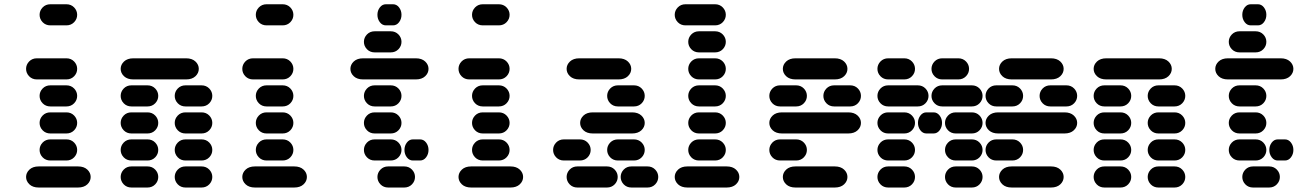

<svg xmlns="http://www.w3.org/2000/svg" viewBox="-20 -881 6040 888"><path d="M159.2 -13.7H340.8Q368.2 -13.7 383.8 -28.3Q399.4 -43 399.4 -62.5Q399.4 -82 383.8 -96.7Q368.2 -111.3 340.8 -111.3H159.2Q131.8 -111.3 116.2 -96.7Q100.6 -82 100.6 -62.5Q100.6 -43 116.2 -28.3Q131.8 -13.7 159.2 -13.7ZM212.9 -138.7H287.1Q308.6 -138.7 322.8 -153.3Q336.9 -168 336.9 -187.5Q336.9 -207 322.8 -221.7Q308.6 -236.3 287.1 -236.3H212.9Q191.4 -236.3 177.2 -221.7Q163.1 -207 163.1 -187.5Q163.1 -168 177.2 -153.3Q191.4 -138.7 212.9 -138.7ZM212.9 -263.7H287.1Q308.6 -263.7 322.8 -278.3Q336.9 -293 336.9 -312.5Q336.9 -332 322.8 -346.7Q308.6 -361.3 287.1 -361.3H212.9Q191.4 -361.3 177.2 -346.7Q163.1 -332 163.1 -312.5Q163.1 -293 177.2 -278.3Q191.4 -263.7 212.9 -263.7ZM212.9 -388.7H287.1Q308.6 -388.7 322.8 -403.3Q336.9 -418 336.9 -437.5Q336.9 -457 322.8 -471.7Q308.6 -486.3 287.1 -486.3H212.9Q191.4 -486.3 177.2 -471.7Q163.1 -457 163.1 -437.5Q163.1 -418 177.2 -403.3Q191.4 -388.7 212.9 -388.7ZM150.4 -513.7H287.1Q308.6 -513.7 322.8 -528.3Q336.9 -543 336.9 -562.5Q336.9 -582 322.8 -596.7Q308.6 -611.3 287.1 -611.3H150.4Q128.9 -611.3 114.7 -596.7Q100.6 -582 100.6 -562.5Q100.6 -543 114.7 -528.3Q128.9 -513.7 150.4 -513.7ZM212.9 -763.7H287.1Q308.6 -763.7 322.8 -778.3Q336.9 -793 336.9 -812.5Q336.9 -832 322.8 -846.7Q308.6 -861.3 287.1 -861.3H212.9Q191.4 -861.3 177.2 -846.7Q163.1 -832 163.1 -812.5Q163.1 -793 177.2 -778.3Q191.4 -763.7 212.9 -763.7Z M587.9 -13.7H662.1Q683.6 -13.7 697.8 -28.3Q711.9 -43 711.9 -62.5Q711.9 -82 697.8 -96.7Q683.6 -111.3 662.1 -111.3H587.9Q566.4 -111.3 552.2 -96.7Q538.1 -82 538.1 -62.5Q538.1 -43 552.2 -28.3Q566.4 -13.7 587.9 -13.7ZM837.9 -13.7H912.1Q933.6 -13.7 947.8 -28.3Q961.9 -43 961.9 -62.5Q961.9 -82 947.8 -96.7Q933.6 -111.3 912.1 -111.3H837.9Q816.4 -111.3 802.2 -96.7Q788.1 -82 788.1 -62.5Q788.1 -43 802.2 -28.3Q816.4 -13.7 837.9 -13.7ZM587.9 -138.7H662.1Q683.6 -138.7 697.8 -153.3Q711.9 -168 711.9 -187.5Q711.9 -207 697.8 -221.7Q683.6 -236.3 662.1 -236.3H587.9Q566.4 -236.3 552.2 -221.7Q538.1 -207 538.1 -187.5Q538.1 -168 552.2 -153.3Q566.4 -138.7 587.9 -138.7ZM837.9 -138.7H912.1Q933.6 -138.7 947.8 -153.3Q961.9 -168 961.9 -187.5Q961.9 -207 947.8 -221.7Q933.6 -236.3 912.1 -236.3H837.9Q816.4 -236.3 802.2 -221.7Q788.1 -207 788.1 -187.5Q788.1 -168 802.2 -153.3Q816.4 -138.7 837.9 -138.7ZM587.9 -263.7H662.1Q683.6 -263.7 697.8 -278.3Q711.9 -293 711.9 -312.5Q711.9 -332 697.8 -346.7Q683.6 -361.3 662.1 -361.3H587.9Q566.4 -361.3 552.2 -346.7Q538.1 -332 538.1 -312.5Q538.1 -293 552.2 -278.3Q566.4 -263.7 587.9 -263.7ZM837.9 -263.7H912.1Q933.6 -263.7 947.8 -278.3Q961.9 -293 961.9 -312.5Q961.9 -332 947.8 -346.7Q933.6 -361.3 912.1 -361.3H837.9Q816.4 -361.3 802.2 -346.7Q788.1 -332 788.1 -312.5Q788.1 -293 802.2 -278.3Q816.4 -263.7 837.9 -263.7ZM587.9 -388.7H662.1Q683.6 -388.7 697.8 -403.3Q711.9 -418 711.9 -437.5Q711.9 -457 697.8 -471.7Q683.6 -486.3 662.1 -486.3H587.9Q566.4 -486.3 552.2 -471.7Q538.1 -457 538.1 -437.5Q538.1 -418 552.2 -403.3Q566.4 -388.7 587.9 -388.7ZM837.9 -388.7H912.1Q933.6 -388.7 947.8 -403.3Q961.9 -418 961.9 -437.5Q961.9 -457 947.8 -471.7Q933.6 -486.3 912.1 -486.3H837.9Q816.4 -486.3 802.2 -471.7Q788.1 -457 788.1 -437.5Q788.1 -418 802.2 -403.3Q816.4 -388.7 837.9 -388.7ZM596.7 -513.7H840.8Q868.2 -513.7 883.8 -528.3Q899.4 -543 899.4 -562.5Q899.4 -582 883.8 -596.7Q868.2 -611.3 840.8 -611.3H596.7Q569.3 -611.3 553.7 -596.7Q538.1 -582 538.1 -562.5Q538.1 -543 553.7 -528.3Q569.3 -513.7 596.7 -513.7Z M1159.2 -13.7H1340.8Q1368.2 -13.7 1383.8 -28.3Q1399.4 -43 1399.4 -62.5Q1399.4 -82 1383.8 -96.7Q1368.2 -111.3 1340.8 -111.3H1159.2Q1131.8 -111.3 1116.2 -96.7Q1100.6 -82 1100.6 -62.5Q1100.6 -43 1116.2 -28.3Q1131.8 -13.7 1159.2 -13.7ZM1212.9 -138.7H1287.1Q1308.6 -138.7 1322.8 -153.3Q1336.9 -168 1336.9 -187.5Q1336.9 -207 1322.8 -221.7Q1308.6 -236.3 1287.1 -236.3H1212.9Q1191.4 -236.3 1177.2 -221.7Q1163.1 -207 1163.1 -187.5Q1163.1 -168 1177.2 -153.3Q1191.4 -138.7 1212.9 -138.7ZM1212.9 -263.7H1287.1Q1308.6 -263.7 1322.8 -278.3Q1336.9 -293 1336.9 -312.5Q1336.9 -332 1322.8 -346.7Q1308.6 -361.3 1287.1 -361.3H1212.9Q1191.4 -361.3 1177.2 -346.7Q1163.1 -332 1163.1 -312.5Q1163.1 -293 1177.2 -278.3Q1191.4 -263.7 1212.9 -263.7ZM1212.9 -388.7H1287.1Q1308.6 -388.7 1322.8 -403.3Q1336.9 -418 1336.9 -437.5Q1336.9 -457 1322.8 -471.7Q1308.6 -486.3 1287.1 -486.3H1212.9Q1191.4 -486.3 1177.2 -471.7Q1163.1 -457 1163.1 -437.5Q1163.1 -418 1177.2 -403.3Q1191.4 -388.7 1212.9 -388.7ZM1150.4 -513.7H1287.1Q1308.6 -513.7 1322.8 -528.3Q1336.9 -543 1336.9 -562.5Q1336.9 -582 1322.8 -596.7Q1308.6 -611.3 1287.1 -611.3H1150.4Q1128.9 -611.3 1114.7 -596.7Q1100.6 -582 1100.6 -562.5Q1100.6 -543 1114.7 -528.3Q1128.9 -513.7 1150.4 -513.7ZM1212.9 -763.7H1287.1Q1308.6 -763.7 1322.8 -778.3Q1336.9 -793 1336.9 -812.5Q1336.9 -832 1322.8 -846.7Q1308.6 -861.3 1287.1 -861.3H1212.9Q1191.4 -861.3 1177.2 -846.7Q1163.1 -832 1163.1 -812.5Q1163.1 -793 1177.2 -778.3Q1191.4 -763.7 1212.9 -763.7Z M1775.4 -13.7H1849.6Q1871.1 -13.7 1885.3 -28.3Q1899.4 -43 1899.4 -62.5Q1899.4 -82 1885.3 -96.7Q1871.1 -111.3 1849.6 -111.3H1775.4Q1753.9 -111.3 1739.7 -96.7Q1725.6 -82 1725.6 -62.5Q1725.6 -43 1739.7 -28.3Q1753.9 -13.7 1775.4 -13.7ZM1712.9 -138.7H1787.1Q1808.6 -138.7 1822.8 -153.3Q1836.9 -168 1836.9 -187.5Q1836.9 -207 1822.8 -221.7Q1808.6 -236.3 1787.1 -236.3H1712.9Q1691.4 -236.3 1677.2 -221.7Q1663.1 -207 1663.1 -187.5Q1663.1 -168 1677.2 -153.3Q1691.4 -138.7 1712.9 -138.7ZM1889.6 -138.7H1922.9Q1939.5 -138.7 1950.7 -153.3Q1961.9 -168 1961.9 -187.5Q1961.9 -207 1950.7 -221.7Q1939.5 -236.3 1922.9 -236.3H1889.6Q1873 -236.3 1861.8 -221.7Q1850.6 -207 1850.6 -187.5Q1850.6 -168 1861.8 -153.3Q1873 -138.7 1889.6 -138.7ZM1712.9 -263.7H1787.1Q1808.6 -263.7 1822.8 -278.3Q1836.9 -293 1836.9 -312.5Q1836.9 -332 1822.8 -346.7Q1808.6 -361.3 1787.1 -361.3H1712.9Q1691.4 -361.3 1677.2 -346.7Q1663.1 -332 1663.1 -312.5Q1663.1 -293 1677.2 -278.3Q1691.4 -263.7 1712.9 -263.7ZM1712.9 -388.7H1787.1Q1808.6 -388.7 1822.8 -403.3Q1836.9 -418 1836.9 -437.5Q1836.9 -457 1822.8 -471.7Q1808.6 -486.3 1787.1 -486.3H1712.9Q1691.4 -486.3 1677.2 -471.7Q1663.1 -457 1663.1 -437.5Q1663.1 -418 1677.2 -403.3Q1691.4 -388.7 1712.9 -388.7ZM1659.2 -513.7H1903.3Q1930.7 -513.7 1946.3 -528.3Q1961.9 -543 1961.9 -562.5Q1961.9 -582 1946.3 -596.7Q1930.7 -611.3 1903.3 -611.3H1659.2Q1631.8 -611.3 1616.2 -596.7Q1600.6 -582 1600.6 -562.5Q1600.6 -543 1616.2 -528.3Q1631.8 -513.7 1659.2 -513.7ZM1712.9 -638.7H1787.1Q1808.6 -638.7 1822.8 -653.3Q1836.9 -668 1836.9 -687.5Q1836.9 -707 1822.8 -721.7Q1808.6 -736.3 1787.1 -736.3H1712.9Q1691.4 -736.3 1677.2 -721.7Q1663.1 -707 1663.1 -687.5Q1663.1 -668 1677.2 -653.3Q1691.4 -638.7 1712.9 -638.7ZM1764.6 -763.7H1797.9Q1814.5 -763.7 1825.7 -778.3Q1836.9 -793 1836.9 -812.5Q1836.9 -832 1825.7 -846.7Q1814.5 -861.3 1797.9 -861.3H1764.6Q1748 -861.3 1736.8 -846.7Q1725.6 -832 1725.6 -812.5Q1725.6 -793 1736.8 -778.3Q1748 -763.7 1764.6 -763.7Z M2159.2 -13.7H2340.8Q2368.2 -13.7 2383.8 -28.3Q2399.4 -43 2399.4 -62.5Q2399.4 -82 2383.8 -96.7Q2368.2 -111.3 2340.8 -111.3H2159.2Q2131.8 -111.3 2116.2 -96.7Q2100.6 -82 2100.6 -62.5Q2100.6 -43 2116.2 -28.3Q2131.8 -13.7 2159.2 -13.7ZM2212.9 -138.7H2287.1Q2308.6 -138.7 2322.8 -153.3Q2336.9 -168 2336.9 -187.5Q2336.9 -207 2322.8 -221.7Q2308.6 -236.3 2287.1 -236.3H2212.9Q2191.4 -236.3 2177.2 -221.7Q2163.1 -207 2163.1 -187.5Q2163.1 -168 2177.2 -153.3Q2191.4 -138.7 2212.9 -138.7ZM2212.9 -263.7H2287.1Q2308.6 -263.7 2322.8 -278.3Q2336.9 -293 2336.9 -312.5Q2336.9 -332 2322.8 -346.7Q2308.6 -361.3 2287.1 -361.3H2212.9Q2191.4 -361.3 2177.2 -346.7Q2163.1 -332 2163.1 -312.5Q2163.1 -293 2177.2 -278.3Q2191.4 -263.7 2212.9 -263.7ZM2212.9 -388.7H2287.1Q2308.6 -388.7 2322.8 -403.3Q2336.9 -418 2336.9 -437.5Q2336.9 -457 2322.8 -471.7Q2308.6 -486.3 2287.1 -486.3H2212.9Q2191.4 -486.3 2177.2 -471.7Q2163.1 -457 2163.1 -437.5Q2163.1 -418 2177.2 -403.3Q2191.4 -388.7 2212.9 -388.7ZM2150.4 -513.7H2287.1Q2308.6 -513.7 2322.8 -528.3Q2336.9 -543 2336.9 -562.5Q2336.9 -582 2322.8 -596.7Q2308.6 -611.3 2287.1 -611.3H2150.4Q2128.9 -611.3 2114.7 -596.7Q2100.6 -582 2100.6 -562.5Q2100.6 -543 2114.7 -528.3Q2128.9 -513.7 2150.4 -513.7ZM2212.9 -763.7H2287.1Q2308.6 -763.7 2322.8 -778.3Q2336.9 -793 2336.9 -812.5Q2336.9 -832 2322.8 -846.7Q2308.6 -861.3 2287.1 -861.3H2212.9Q2191.4 -861.3 2177.2 -846.7Q2163.1 -832 2163.1 -812.5Q2163.1 -793 2177.2 -778.3Q2191.4 -763.7 2212.9 -763.7Z M2650.4 -13.7H2787.1Q2808.6 -13.7 2822.8 -28.3Q2836.9 -43 2836.9 -62.5Q2836.9 -82 2822.8 -96.7Q2808.6 -111.3 2787.1 -111.3H2650.4Q2628.9 -111.3 2614.7 -96.7Q2600.6 -82 2600.6 -62.5Q2600.6 -43 2614.7 -28.3Q2628.9 -13.7 2650.4 -13.7ZM2900.4 -13.7H2974.6Q2996.1 -13.7 3010.3 -28.3Q3024.4 -43 3024.4 -62.5Q3024.4 -82 3010.3 -96.7Q2996.1 -111.3 2974.6 -111.3H2900.4Q2878.9 -111.3 2864.7 -96.7Q2850.6 -82 2850.6 -62.5Q2850.6 -43 2864.7 -28.3Q2878.9 -13.7 2900.4 -13.7ZM2587.9 -138.7H2662.1Q2683.6 -138.7 2697.8 -153.3Q2711.9 -168 2711.9 -187.5Q2711.9 -207 2697.8 -221.7Q2683.6 -236.3 2662.1 -236.3H2587.9Q2566.4 -236.3 2552.2 -221.7Q2538.1 -207 2538.1 -187.5Q2538.1 -168 2552.2 -153.3Q2566.4 -138.7 2587.9 -138.7ZM2837.9 -138.7H2912.1Q2933.6 -138.7 2947.8 -153.3Q2961.9 -168 2961.9 -187.5Q2961.9 -207 2947.8 -221.7Q2933.6 -236.3 2912.1 -236.3H2837.9Q2816.4 -236.3 2802.2 -221.7Q2788.1 -207 2788.1 -187.5Q2788.1 -168 2802.2 -153.3Q2816.4 -138.7 2837.9 -138.7ZM2721.7 -263.7H2903.3Q2930.7 -263.7 2946.3 -278.3Q2961.9 -293 2961.9 -312.5Q2961.9 -332 2946.3 -346.7Q2930.7 -361.3 2903.3 -361.3H2721.7Q2694.3 -361.3 2678.7 -346.7Q2663.1 -332 2663.1 -312.5Q2663.1 -293 2678.7 -278.3Q2694.3 -263.7 2721.7 -263.7ZM2837.9 -388.7H2912.1Q2933.6 -388.7 2947.8 -403.3Q2961.9 -418 2961.9 -437.5Q2961.9 -457 2947.8 -471.7Q2933.6 -486.3 2912.1 -486.3H2837.9Q2816.4 -486.3 2802.2 -471.7Q2788.1 -457 2788.1 -437.5Q2788.1 -418 2802.2 -403.3Q2816.4 -388.7 2837.9 -388.7ZM2659.2 -513.7H2840.8Q2868.2 -513.7 2883.8 -528.3Q2899.4 -543 2899.4 -562.5Q2899.4 -582 2883.8 -596.7Q2868.2 -611.3 2840.8 -611.3H2659.2Q2631.8 -611.3 2616.2 -596.7Q2600.6 -582 2600.6 -562.5Q2600.6 -543 2616.2 -528.3Q2631.8 -513.7 2659.2 -513.7Z M3159.2 -13.7H3340.8Q3368.2 -13.7 3383.8 -28.3Q3399.4 -43 3399.4 -62.5Q3399.4 -82 3383.8 -96.7Q3368.2 -111.3 3340.8 -111.3H3159.2Q3131.8 -111.3 3116.2 -96.7Q3100.6 -82 3100.6 -62.5Q3100.6 -43 3116.2 -28.3Q3131.8 -13.7 3159.2 -13.7ZM3212.9 -138.7H3287.1Q3308.6 -138.7 3322.8 -153.3Q3336.9 -168 3336.9 -187.5Q3336.9 -207 3322.8 -221.7Q3308.6 -236.3 3287.1 -236.3H3212.9Q3191.4 -236.3 3177.2 -221.7Q3163.1 -207 3163.1 -187.5Q3163.1 -168 3177.2 -153.3Q3191.4 -138.7 3212.9 -138.7ZM3212.9 -263.7H3287.1Q3308.6 -263.7 3322.8 -278.3Q3336.9 -293 3336.9 -312.5Q3336.9 -332 3322.8 -346.7Q3308.6 -361.3 3287.1 -361.3H3212.9Q3191.4 -361.3 3177.2 -346.7Q3163.1 -332 3163.1 -312.5Q3163.1 -293 3177.2 -278.3Q3191.4 -263.7 3212.9 -263.7ZM3212.9 -388.7H3287.1Q3308.6 -388.7 3322.8 -403.3Q3336.9 -418 3336.9 -437.5Q3336.9 -457 3322.8 -471.7Q3308.6 -486.3 3287.1 -486.3H3212.9Q3191.4 -486.3 3177.2 -471.7Q3163.1 -457 3163.1 -437.5Q3163.1 -418 3177.2 -403.3Q3191.4 -388.7 3212.9 -388.7ZM3212.9 -513.7H3287.1Q3308.6 -513.7 3322.8 -528.3Q3336.9 -543 3336.9 -562.5Q3336.9 -582 3322.8 -596.7Q3308.6 -611.3 3287.1 -611.3H3212.9Q3191.4 -611.3 3177.2 -596.7Q3163.1 -582 3163.1 -562.5Q3163.1 -543 3177.2 -528.3Q3191.4 -513.7 3212.9 -513.7ZM3212.9 -638.7H3287.1Q3308.6 -638.7 3322.8 -653.3Q3336.9 -668 3336.9 -687.5Q3336.9 -707 3322.8 -721.7Q3308.6 -736.3 3287.1 -736.3H3212.9Q3191.4 -736.3 3177.2 -721.7Q3163.1 -707 3163.1 -687.5Q3163.1 -668 3177.2 -653.3Q3191.4 -638.7 3212.9 -638.7ZM3150.4 -763.7H3287.1Q3308.6 -763.7 3322.8 -778.3Q3336.9 -793 3336.9 -812.5Q3336.9 -832 3322.8 -846.7Q3308.6 -861.3 3287.1 -861.3H3150.4Q3128.9 -861.3 3114.7 -846.7Q3100.6 -832 3100.6 -812.5Q3100.6 -793 3114.7 -778.3Q3128.9 -763.7 3150.4 -763.7Z M3659.2 -13.7H3840.8Q3868.2 -13.7 3883.8 -28.3Q3899.4 -43 3899.4 -62.5Q3899.4 -82 3883.8 -96.7Q3868.2 -111.3 3840.8 -111.3H3659.2Q3631.8 -111.3 3616.2 -96.7Q3600.6 -82 3600.6 -62.5Q3600.6 -43 3616.2 -28.3Q3631.8 -13.7 3659.2 -13.7ZM3587.9 -138.7H3662.1Q3683.6 -138.7 3697.8 -153.3Q3711.9 -168 3711.9 -187.5Q3711.9 -207 3697.8 -221.7Q3683.6 -236.3 3662.1 -236.3H3587.9Q3566.4 -236.3 3552.2 -221.7Q3538.1 -207 3538.1 -187.5Q3538.1 -168 3552.2 -153.3Q3566.4 -138.7 3587.9 -138.7ZM3596.7 -263.7H3903.3Q3930.7 -263.7 3946.3 -278.3Q3961.9 -293 3961.9 -312.5Q3961.9 -332 3946.3 -346.7Q3930.7 -361.3 3903.3 -361.3H3596.7Q3569.3 -361.3 3553.7 -346.7Q3538.1 -332 3538.1 -312.5Q3538.1 -293 3553.7 -278.3Q3569.3 -263.7 3596.7 -263.7ZM3587.9 -388.7H3662.1Q3683.6 -388.7 3697.8 -403.3Q3711.9 -418 3711.9 -437.5Q3711.9 -457 3697.8 -471.7Q3683.6 -486.3 3662.1 -486.3H3587.9Q3566.4 -486.3 3552.2 -471.7Q3538.1 -457 3538.1 -437.5Q3538.1 -418 3552.2 -403.3Q3566.4 -388.7 3587.9 -388.7ZM3837.9 -388.7H3912.1Q3933.6 -388.7 3947.8 -403.3Q3961.9 -418 3961.9 -437.5Q3961.9 -457 3947.8 -471.7Q3933.6 -486.3 3912.1 -486.3H3837.9Q3816.4 -486.3 3802.2 -471.7Q3788.1 -457 3788.1 -437.5Q3788.1 -418 3802.2 -403.3Q3816.4 -388.7 3837.9 -388.7ZM3659.2 -513.7H3840.8Q3868.2 -513.7 3883.8 -528.3Q3899.4 -543 3899.4 -562.5Q3899.4 -582 3883.8 -596.7Q3868.2 -611.3 3840.8 -611.3H3659.2Q3631.8 -611.3 3616.2 -596.7Q3600.6 -582 3600.6 -562.5Q3600.6 -543 3616.2 -528.3Q3631.8 -513.7 3659.2 -513.7Z M4087.9 -13.7H4162.1Q4183.6 -13.7 4197.8 -28.3Q4211.9 -43 4211.9 -62.5Q4211.9 -82 4197.8 -96.7Q4183.6 -111.3 4162.1 -111.3H4087.9Q4066.4 -111.3 4052.2 -96.7Q4038.1 -82 4038.1 -62.5Q4038.1 -43 4052.2 -28.3Q4066.4 -13.7 4087.9 -13.7ZM4400.4 -13.7H4474.6Q4496.1 -13.7 4510.3 -28.3Q4524.4 -43 4524.4 -62.5Q4524.4 -82 4510.3 -96.7Q4496.1 -111.3 4474.6 -111.3H4400.4Q4378.9 -111.3 4364.7 -96.7Q4350.6 -82 4350.6 -62.5Q4350.6 -43 4364.7 -28.3Q4378.9 -13.7 4400.4 -13.7ZM4087.9 -138.7H4162.1Q4183.6 -138.7 4197.8 -153.3Q4211.9 -168 4211.9 -187.5Q4211.9 -207 4197.8 -221.7Q4183.6 -236.3 4162.1 -236.3H4087.9Q4066.4 -236.3 4052.2 -221.7Q4038.1 -207 4038.1 -187.5Q4038.1 -168 4052.2 -153.3Q4066.4 -138.7 4087.9 -138.7ZM4400.4 -138.7H4474.6Q4496.1 -138.7 4510.3 -153.3Q4524.4 -168 4524.4 -187.5Q4524.4 -207 4510.3 -221.7Q4496.1 -236.3 4474.6 -236.3H4400.4Q4378.9 -236.3 4364.7 -221.7Q4350.6 -207 4350.6 -187.5Q4350.6 -168 4364.7 -153.3Q4378.9 -138.7 4400.4 -138.7ZM4087.9 -263.7H4162.1Q4183.6 -263.7 4197.8 -278.3Q4211.9 -293 4211.9 -312.5Q4211.9 -332 4197.8 -346.7Q4183.6 -361.3 4162.1 -361.3H4087.9Q4066.4 -361.3 4052.2 -346.7Q4038.1 -332 4038.1 -312.5Q4038.1 -293 4052.2 -278.3Q4066.4 -263.7 4087.9 -263.7ZM4264.6 -263.7H4297.9Q4314.5 -263.7 4325.7 -278.3Q4336.9 -293 4336.9 -312.5Q4336.9 -332 4325.7 -346.7Q4314.5 -361.3 4297.9 -361.3H4264.6Q4248 -361.3 4236.8 -346.7Q4225.6 -332 4225.6 -312.5Q4225.6 -293 4236.8 -278.3Q4248 -263.7 4264.6 -263.7ZM4400.4 -263.7H4474.6Q4496.1 -263.7 4510.3 -278.3Q4524.4 -293 4524.4 -312.5Q4524.4 -332 4510.3 -346.7Q4496.1 -361.3 4474.6 -361.3H4400.4Q4378.9 -361.3 4364.7 -346.7Q4350.6 -332 4350.6 -312.5Q4350.6 -293 4364.7 -278.3Q4378.9 -263.7 4400.4 -263.7ZM4087.9 -388.7H4224.6Q4246.1 -388.7 4260.3 -403.3Q4274.4 -418 4274.4 -437.5Q4274.4 -457 4260.3 -471.7Q4246.1 -486.3 4224.6 -486.3H4087.9Q4066.4 -486.3 4052.2 -471.7Q4038.1 -457 4038.1 -437.5Q4038.1 -418 4052.2 -403.3Q4066.4 -388.7 4087.9 -388.7ZM4337.9 -388.7H4474.6Q4496.1 -388.7 4510.3 -403.3Q4524.4 -418 4524.4 -437.5Q4524.4 -457 4510.3 -471.7Q4496.1 -486.3 4474.6 -486.3H4337.9Q4316.4 -486.3 4302.2 -471.7Q4288.1 -457 4288.1 -437.5Q4288.1 -418 4302.2 -403.3Q4316.4 -388.7 4337.9 -388.7ZM4087.9 -513.7H4162.1Q4183.6 -513.7 4197.8 -528.3Q4211.9 -543 4211.9 -562.5Q4211.9 -582 4197.8 -596.7Q4183.6 -611.3 4162.1 -611.3H4087.9Q4066.4 -611.3 4052.2 -596.7Q4038.1 -582 4038.1 -562.5Q4038.1 -543 4052.2 -528.3Q4066.4 -513.7 4087.9 -513.7ZM4337.9 -513.7H4412.1Q4433.6 -513.7 4447.8 -528.3Q4461.9 -543 4461.9 -562.5Q4461.9 -582 4447.8 -596.7Q4433.6 -611.3 4412.1 -611.3H4337.9Q4316.4 -611.3 4302.2 -596.7Q4288.1 -582 4288.1 -562.5Q4288.1 -543 4302.2 -528.3Q4316.4 -513.7 4337.9 -513.7Z M4659.2 -13.7H4840.8Q4868.2 -13.7 4883.8 -28.3Q4899.4 -43 4899.4 -62.5Q4899.4 -82 4883.8 -96.7Q4868.2 -111.3 4840.8 -111.3H4659.2Q4631.8 -111.3 4616.2 -96.7Q4600.6 -82 4600.6 -62.5Q4600.6 -43 4616.2 -28.3Q4631.8 -13.7 4659.2 -13.7ZM4587.9 -138.7H4662.1Q4683.6 -138.7 4697.8 -153.3Q4711.9 -168 4711.9 -187.5Q4711.9 -207 4697.8 -221.7Q4683.6 -236.3 4662.1 -236.3H4587.9Q4566.4 -236.3 4552.2 -221.7Q4538.1 -207 4538.1 -187.5Q4538.1 -168 4552.2 -153.3Q4566.4 -138.7 4587.9 -138.7ZM4596.7 -263.7H4903.3Q4930.7 -263.7 4946.3 -278.3Q4961.9 -293 4961.9 -312.5Q4961.9 -332 4946.3 -346.7Q4930.7 -361.3 4903.3 -361.3H4596.7Q4569.3 -361.3 4553.7 -346.7Q4538.1 -332 4538.1 -312.5Q4538.1 -293 4553.7 -278.3Q4569.3 -263.7 4596.7 -263.7ZM4587.9 -388.7H4662.1Q4683.6 -388.7 4697.8 -403.3Q4711.9 -418 4711.9 -437.5Q4711.9 -457 4697.8 -471.7Q4683.6 -486.3 4662.1 -486.3H4587.9Q4566.4 -486.3 4552.2 -471.7Q4538.1 -457 4538.1 -437.5Q4538.1 -418 4552.2 -403.3Q4566.4 -388.7 4587.9 -388.7ZM4837.9 -388.7H4912.1Q4933.6 -388.7 4947.8 -403.3Q4961.9 -418 4961.9 -437.5Q4961.9 -457 4947.8 -471.7Q4933.6 -486.3 4912.1 -486.3H4837.9Q4816.4 -486.3 4802.2 -471.7Q4788.1 -457 4788.1 -437.5Q4788.1 -418 4802.2 -403.3Q4816.4 -388.7 4837.9 -388.7ZM4659.2 -513.7H4840.8Q4868.2 -513.7 4883.8 -528.3Q4899.4 -543 4899.4 -562.5Q4899.4 -582 4883.8 -596.7Q4868.2 -611.3 4840.8 -611.3H4659.2Q4631.8 -611.3 4616.2 -596.7Q4600.6 -582 4600.6 -562.5Q4600.6 -543 4616.2 -528.3Q4631.8 -513.7 4659.2 -513.7Z M5087.9 -13.7H5162.1Q5183.6 -13.7 5197.8 -28.3Q5211.9 -43 5211.9 -62.5Q5211.9 -82 5197.8 -96.7Q5183.6 -111.3 5162.1 -111.3H5087.9Q5066.4 -111.3 5052.2 -96.7Q5038.1 -82 5038.1 -62.5Q5038.1 -43 5052.2 -28.3Q5066.4 -13.7 5087.9 -13.7ZM5337.9 -13.7H5412.1Q5433.6 -13.7 5447.8 -28.3Q5461.9 -43 5461.9 -62.5Q5461.9 -82 5447.8 -96.7Q5433.6 -111.3 5412.1 -111.3H5337.9Q5316.4 -111.3 5302.2 -96.7Q5288.1 -82 5288.1 -62.5Q5288.1 -43 5302.2 -28.3Q5316.4 -13.7 5337.9 -13.7ZM5087.9 -138.7H5162.1Q5183.6 -138.7 5197.8 -153.3Q5211.9 -168 5211.9 -187.5Q5211.9 -207 5197.8 -221.7Q5183.6 -236.3 5162.1 -236.3H5087.9Q5066.4 -236.3 5052.2 -221.7Q5038.1 -207 5038.1 -187.5Q5038.1 -168 5052.2 -153.3Q5066.4 -138.7 5087.9 -138.7ZM5337.9 -138.7H5412.1Q5433.6 -138.7 5447.8 -153.3Q5461.9 -168 5461.9 -187.5Q5461.9 -207 5447.8 -221.7Q5433.6 -236.3 5412.1 -236.3H5337.9Q5316.4 -236.3 5302.2 -221.7Q5288.1 -207 5288.1 -187.5Q5288.1 -168 5302.2 -153.3Q5316.4 -138.7 5337.9 -138.7ZM5087.9 -263.7H5162.1Q5183.6 -263.7 5197.8 -278.3Q5211.9 -293 5211.9 -312.5Q5211.9 -332 5197.8 -346.7Q5183.6 -361.3 5162.1 -361.3H5087.9Q5066.4 -361.3 5052.2 -346.7Q5038.1 -332 5038.1 -312.5Q5038.1 -293 5052.2 -278.3Q5066.4 -263.7 5087.9 -263.7ZM5337.9 -263.7H5412.1Q5433.6 -263.7 5447.8 -278.3Q5461.9 -293 5461.9 -312.5Q5461.9 -332 5447.8 -346.7Q5433.6 -361.3 5412.1 -361.3H5337.9Q5316.4 -361.3 5302.2 -346.7Q5288.1 -332 5288.1 -312.5Q5288.1 -293 5302.2 -278.3Q5316.4 -263.7 5337.9 -263.7ZM5087.9 -388.7H5162.1Q5183.6 -388.7 5197.8 -403.3Q5211.9 -418 5211.9 -437.5Q5211.9 -457 5197.8 -471.7Q5183.6 -486.3 5162.1 -486.3H5087.9Q5066.4 -486.3 5052.2 -471.7Q5038.1 -457 5038.1 -437.5Q5038.1 -418 5052.2 -403.3Q5066.4 -388.7 5087.9 -388.7ZM5337.9 -388.7H5412.1Q5433.6 -388.7 5447.8 -403.3Q5461.9 -418 5461.9 -437.5Q5461.9 -457 5447.8 -471.7Q5433.6 -486.3 5412.1 -486.3H5337.9Q5316.4 -486.3 5302.2 -471.7Q5288.1 -457 5288.1 -437.5Q5288.1 -418 5302.2 -403.3Q5316.4 -388.7 5337.9 -388.7ZM5096.7 -513.7H5340.8Q5368.2 -513.7 5383.8 -528.3Q5399.4 -543 5399.4 -562.5Q5399.4 -582 5383.8 -596.7Q5368.2 -611.3 5340.8 -611.3H5096.7Q5069.3 -611.3 5053.7 -596.7Q5038.1 -582 5038.1 -562.5Q5038.1 -543 5053.7 -528.3Q5069.3 -513.7 5096.7 -513.7Z M5775.4 -13.7H5849.6Q5871.1 -13.7 5885.3 -28.3Q5899.4 -43 5899.4 -62.5Q5899.4 -82 5885.3 -96.7Q5871.1 -111.3 5849.6 -111.3H5775.4Q5753.9 -111.3 5739.7 -96.7Q5725.6 -82 5725.6 -62.5Q5725.6 -43 5739.7 -28.3Q5753.9 -13.7 5775.4 -13.7ZM5712.9 -138.7H5787.1Q5808.6 -138.7 5822.8 -153.3Q5836.9 -168 5836.9 -187.5Q5836.9 -207 5822.8 -221.7Q5808.6 -236.3 5787.1 -236.3H5712.9Q5691.4 -236.3 5677.2 -221.7Q5663.1 -207 5663.1 -187.5Q5663.1 -168 5677.2 -153.3Q5691.4 -138.7 5712.9 -138.7ZM5889.6 -138.7H5922.9Q5939.5 -138.7 5950.7 -153.3Q5961.9 -168 5961.9 -187.5Q5961.9 -207 5950.7 -221.7Q5939.5 -236.3 5922.9 -236.3H5889.6Q5873 -236.3 5861.8 -221.7Q5850.6 -207 5850.6 -187.5Q5850.6 -168 5861.8 -153.3Q5873 -138.7 5889.6 -138.7ZM5712.9 -263.7H5787.1Q5808.6 -263.7 5822.8 -278.3Q5836.9 -293 5836.9 -312.5Q5836.9 -332 5822.8 -346.7Q5808.6 -361.3 5787.1 -361.3H5712.9Q5691.4 -361.3 5677.2 -346.7Q5663.1 -332 5663.1 -312.5Q5663.1 -293 5677.2 -278.3Q5691.4 -263.7 5712.9 -263.7ZM5712.9 -388.7H5787.1Q5808.6 -388.7 5822.8 -403.3Q5836.9 -418 5836.9 -437.5Q5836.9 -457 5822.8 -471.7Q5808.6 -486.3 5787.1 -486.3H5712.9Q5691.4 -486.3 5677.2 -471.7Q5663.1 -457 5663.1 -437.5Q5663.1 -418 5677.2 -403.3Q5691.4 -388.7 5712.9 -388.7ZM5659.2 -513.7H5903.3Q5930.7 -513.7 5946.3 -528.3Q5961.9 -543 5961.9 -562.5Q5961.9 -582 5946.3 -596.7Q5930.7 -611.3 5903.3 -611.3H5659.2Q5631.8 -611.3 5616.2 -596.7Q5600.6 -582 5600.6 -562.5Q5600.6 -543 5616.2 -528.3Q5631.8 -513.7 5659.2 -513.7ZM5712.9 -638.7H5787.1Q5808.6 -638.7 5822.8 -653.3Q5836.9 -668 5836.9 -687.5Q5836.9 -707 5822.8 -721.7Q5808.6 -736.3 5787.1 -736.3H5712.9Q5691.4 -736.3 5677.2 -721.7Q5663.1 -707 5663.1 -687.5Q5663.1 -668 5677.2 -653.3Q5691.4 -638.7 5712.9 -638.7ZM5764.6 -763.7H5797.9Q5814.5 -763.7 5825.7 -778.3Q5836.9 -793 5836.9 -812.5Q5836.9 -832 5825.7 -846.7Q5814.5 -861.3 5797.9 -861.3H5764.6Q5748 -861.3 5736.8 -846.7Q5725.6 -832 5725.6 -812.5Q5725.6 -793 5736.8 -778.3Q5748 -763.7 5764.6 -763.7Z"/></svg>

Font: Workbench
Style: Regular
Weight: 400
Designer: Jens Kutilek
Foundry: Jens Kutilek
Version: Version 2.001